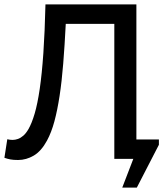

<svg xmlns="http://www.w3.org/2000/svg" viewBox="-24 -720 740 870"><path d="M494 -612H274Q269 -513 262.5 -432Q256 -351 246 -285.5Q236 -220 222.5 -170Q209 -120 189 -83Q163 -35 129 -15Q95 5 58 5Q37 5 23.5 2.5Q10 0 -4 -5L9 -89Q21 -86 33 -86Q45 -86 57.5 -90.5Q70 -95 82 -105.5Q94 -116 105 -135Q120 -161 133 -205Q146 -249 156 -317Q166 -385 172.5 -479.5Q179 -574 182 -700H594V-88H696V-64L596 130H530L580 0H494Z"/></svg>

Font: PT Sans Caption
Style: Regular
Weight: 400
Designer: A.Korolkova, O.Umpeleva, V.Yefimov
Foundry: ParaType Ltd
Version: Version 2.004W OFL